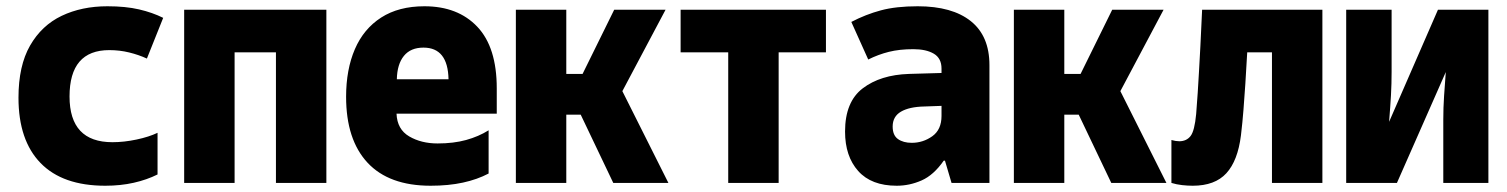

<svg xmlns="http://www.w3.org/2000/svg" viewBox="-20 -584 4810 613"><path d="M316 9Q180 9 109.5 -63.5Q39 -136 39 -272Q39 -374 76 -438.5Q113 -503 177 -533.5Q241 -564 323 -564Q381 -564 424 -554Q467 -544 501 -527L449 -397Q423 -409 392.5 -416.5Q362 -424 329 -424Q202 -424 202 -276Q202 -130 339 -130Q376 -130 416 -138.5Q456 -147 483 -160V-27Q449 -10 407 -0.5Q365 9 316 9Z M568 0V-553H1022V0H861V-417H729V0Z M1355 9Q1222 9 1153.5 -64.5Q1085 -138 1085 -275Q1085 -362 1113 -427Q1141 -492 1197 -528Q1253 -564 1335 -564Q1442 -564 1504 -498.5Q1566 -433 1566 -302V-221H1246Q1248 -171 1286.5 -148.5Q1325 -126 1377 -126Q1428 -126 1468 -137Q1508 -148 1540 -168V-30Q1504 -11 1458 -1Q1412 9 1355 9ZM1247 -331H1412Q1410 -432 1332 -432Q1291 -432 1269.5 -405.5Q1248 -379 1247 -331Z M1627 0V-553H1788V-348H1840L1941 -553H2105L1967 -293L2114 0H1938L1834 -218H1788V0Z M2305 0V-417H2153V-553H2617V-417H2466V0Z M2843 9Q2762 9 2720 -38Q2678 -85 2678 -164Q2678 -259 2734.5 -302Q2791 -345 2882 -348L2986 -351V-365Q2986 -398 2961.5 -412.5Q2937 -427 2896 -427Q2852 -427 2818 -418.5Q2784 -410 2752 -394L2698 -514Q2744 -538 2792.5 -551Q2841 -564 2910 -564Q3020 -564 3079.5 -516.5Q3139 -469 3139 -376V0H3018L2997 -71H2993Q2961 -25 2922.5 -8Q2884 9 2843 9ZM2891 -128Q2927 -128 2956.5 -149Q2986 -170 2986 -214V-246L2931 -244Q2883 -243 2856.5 -227.5Q2830 -212 2830 -180Q2830 -152 2847 -140Q2864 -128 2891 -128Z M3217 0V-553H3378V-348H3430L3531 -553H3695L3557 -293L3704 0H3528L3424 -218H3378V0Z M3788 9Q3772 9 3754 7Q3736 5 3720 0V-137Q3734 -133 3745 -133Q3768 -133 3781 -149.5Q3794 -166 3799 -220Q3802 -257 3804 -288.5Q3806 -320 3808 -355Q3810 -390 3812.5 -437Q3815 -484 3818 -553H4202V0H4041V-417H3962Q3959 -360 3956 -316Q3953 -272 3950 -233Q3947 -194 3942 -152Q3932 -71 3895.5 -31Q3859 9 3788 9Z M4278 0V-553H4423V-355Q4423 -316 4421 -280.5Q4419 -245 4415 -195L4571 -553H4732V0H4588V-202Q4588 -240 4590.5 -277.5Q4593 -315 4596 -354L4440 0Z"/></svg>

Font: Noto Sans Mono Condensed Black
Style: Regular
Weight: 900
Width: 3
Designer: Monotype Design Team
Foundry: Monotype Imaging Inc.
Version: Version 2.014